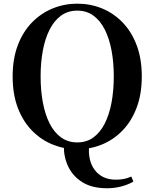

<svg xmlns="http://www.w3.org/2000/svg" viewBox="-20 -779 825 1026"><path d="M552.4 227Q473.3 227 422.3 195.9Q371.3 164.8 346.2 114.3Q321.1 63.7 321.1 4.9V-5H456.6Q448 80.5 487.5 130.8Q527 181.1 598.2 181.1Q621.3 181.1 640.6 177.5Q660 174 681.8 164.5L692.7 191.4Q663.5 208.4 627 217.7Q590.5 227 552.4 227ZM392.9 18.6Q324.2 18.6 261.8 -6.5Q199.5 -31.6 151.1 -81Q102.7 -130.4 75.1 -202.8Q47.6 -275.2 47.6 -370.5Q47.6 -464.8 75.1 -537.3Q102.7 -609.9 151.1 -659.3Q199.5 -708.6 261.8 -734Q324.2 -759.4 392.9 -759.4Q462.5 -759.4 524.4 -734.3Q586.3 -709.2 634.4 -659.8Q682.6 -610.4 710.1 -537.9Q737.7 -465.3 737.7 -370.5Q737.7 -276.2 710.1 -203.4Q682.6 -130.6 634.4 -81.3Q586.3 -31.9 524.4 -6.6Q462.5 18.6 392.9 18.6ZM392.9 -18Q442.6 -18 479.3 -44.8Q515.9 -71.5 540 -119.4Q564.1 -167.3 576.1 -231.5Q588 -295.6 588 -370.5Q588 -445.3 576.1 -509.2Q564.1 -573 540 -620.8Q515.9 -668.7 479.3 -695.5Q442.6 -722.2 392.9 -722.2Q343.1 -722.2 306.2 -695.5Q269.3 -668.7 245.1 -620.8Q220.9 -573 209 -509.2Q197 -445.3 197 -370.5Q197 -295.6 209 -231.5Q220.9 -167.3 245.1 -119.4Q269.3 -71.5 306.2 -44.8Q343.1 -18 392.9 -18Z"/></svg>

Font: Noto Serif HK ExtraLight
Style: Regular
Weight: 200
Designer: Ryoko NISHIZUKA 西塚涼子 (kana & ideographs); Frank Grießhammer (Latin, Greek & Cyrillic); Wenlong ZHANG 张文龙 (bopomofo); San
Foundry: Adobe
Version: Version 2.002-H1;hotconv 1.1.0;makeotfexe 2.6.0